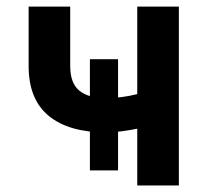

<svg xmlns="http://www.w3.org/2000/svg" viewBox="-20 -566 633 586"><path d="M302.2 -162.1Q189.9 -162.1 128.7 -212.4Q67.4 -262.7 67.4 -364.3V-545.9H194.3V-364.3Q194.3 -312 222.2 -289.3Q250 -266.6 302.2 -266.6Q328.1 -266.6 351.8 -269.8Q375.5 -272.9 398.9 -278.8V-545.9H525.9V0H398.9V-173.3Q376 -168.5 351.6 -165.3Q327.1 -162.1 302.2 -162.1ZM254.4 -45.9V-385.3H340.3V-45.9Z"/></svg>

Font: Inter SemiBold
Style: Regular
Weight: 600
Designer: Rasmus Andersson
Foundry: rsms
Version: Version 4.001;git-9221beed3